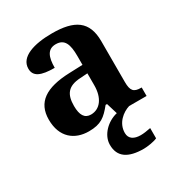

<svg xmlns="http://www.w3.org/2000/svg" viewBox="-184 -673 969 1038"><g transform="rotate(-30 300.0 -154.5)"><path d="M202 10C278 10 307 -15 351 -69H360L381 0C320 14 263 68 263 130C263 206 315 240 412 240C433 240 476 234 497 224V160C473 165 452 168 434 168C394 168 365 152 365 115C365 52 416 13 458 0H567V-53H563C518 -53 503 -69 503 -124V-379C503 -504 433 -549 293 -549C180 -549 87 -520 87 -447C87 -398 128 -380 213 -380C213 -448 230 -488 281 -488C336 -488 351 -447 351 -374V-319L269 -316C119 -311 45 -261 45 -153C45 -42 114 10 202 10ZM257 -63C218 -63 200 -92 200 -149C200 -221 226 -259 306 -263L351 -266V-191C351 -113 314 -63 257 -63Z"/></g></svg>

Font: Noto Serif Lao
Style: Bold
Weight: 700
Designer: Monotype Design Team
Foundry: Monotype Imaging Inc.
Version: Version 2.003